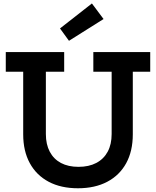

<svg xmlns="http://www.w3.org/2000/svg" viewBox="-20 -1048 878 1080"><path d="M505 -755H825V-644.5H727V-292.5Q727 -198 689.8 -130Q652.5 -62 583.2 -25.5Q514 11 418.5 11Q323 11 254 -25.5Q185 -62 147.8 -130Q110.5 -198 110.5 -292.5V-644.5H12.5V-755H341V-644.5H238V-294Q238 -236 260 -194.5Q282 -153 323 -131.2Q364 -109.5 421.5 -109.5Q480 -109.5 521.8 -131.5Q563.5 -153.5 585.8 -194.8Q608 -236 608 -294V-644.5H505ZM497 -1028.5 562.5 -941 368 -818.5 317.5 -888Z"/></svg>

Font: Hepta Slab ExtraLight SemiBold
Style: Regular
Weight: 600
Version: Version 1.102